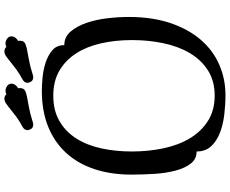

<svg xmlns="http://www.w3.org/2000/svg" viewBox="-106 -924 1044 872"><g transform="rotate(-90 416.0 -488.0)"><path d="M420 14Q376 14 330.5 8.5Q285 3 248 -11.5Q211 -26 187.5 -51.5Q164 -77 164 -117Q130 -117 109.5 -143Q89 -169 77.5 -211.5Q66 -254 62.5 -307Q59 -360 59 -414Q59 -505 83.5 -580Q108 -655 156.5 -708.5Q205 -762 276 -791Q347 -820 440 -820Q462 -820 497 -817Q532 -814 565.5 -803.5Q599 -793 623 -773Q647 -753 647 -718Q684 -718 708.5 -689.5Q733 -661 748 -617.5Q763 -574 769 -523Q775 -472 775 -426Q775 -319 747.5 -237Q720 -155 672 -99Q624 -43 559 -14.5Q494 14 420 14ZM418 -35Q484 -35 532 -65.5Q580 -96 610.5 -147.5Q641 -199 655.5 -267Q670 -335 670 -410Q670 -485 655.5 -550Q641 -615 610 -663.5Q579 -712 531.5 -740Q484 -768 417 -768Q351 -768 303 -740.5Q255 -713 224 -665Q193 -617 178.5 -551.5Q164 -486 164 -411Q164 -336 178.5 -267.5Q193 -199 224 -147.5Q255 -96 303 -65.5Q351 -35 418 -35ZM424 -981Q431 -985 440 -985Q451 -985 461.5 -977.5Q472 -970 472 -958Q472 -949 466 -940.5Q460 -932 451 -928Q452 -926 452 -921Q452 -904 443 -898Q434 -892 415.5 -888Q397 -884 367.5 -879Q338 -874 297 -861Q291 -859 287 -859Q273 -859 267 -868Q261 -877 261 -885Q261 -899 275 -907Q303 -922 322.5 -936.5Q342 -951 356.5 -963Q371 -975 382 -982.5Q393 -990 404 -990Q409 -990 414.5 -988Q420 -986 424 -981ZM639 -981Q646 -985 655 -985Q666 -985 676.5 -977.5Q687 -970 687 -958Q687 -949 681 -940.5Q675 -932 666 -928Q667 -926 667 -921Q667 -904 658 -898Q649 -892 630.5 -888Q612 -884 582.5 -879Q553 -874 512 -861Q506 -859 502 -859Q488 -859 482 -868Q476 -877 476 -885Q476 -899 490 -907Q518 -922 537.5 -936.5Q557 -951 571.5 -963Q586 -975 597 -982.5Q608 -990 619 -990Q624 -990 629.5 -988Q635 -986 639 -981Z"/></g></svg>

Font: Milonga
Style: Regular
Weight: 400
Designer: Pablo Impallari, Brenda Gallo, Rodrigo Fuenzalida
Foundry: Pablo Impallari, Brenda Gallo, Rodrigo Fuenzalida
Version: Version 1.000; ttfautohint (v0.93) -l 8 -r 50 -G 200 -x 14 -